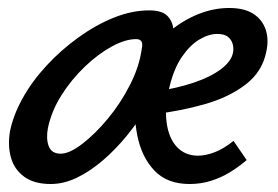

<svg xmlns="http://www.w3.org/2000/svg" viewBox="-20 -450 697 481"><path d="M107 11Q66 11 41 -7Q16 -25 7.5 -55Q-1 -85 5 -121Q13 -161 36.5 -203.5Q60 -246 96 -285Q132 -324 175.5 -355.5Q219 -387 264.5 -405.5Q310 -424 354 -424Q386 -424 399.5 -410Q413 -396 414.5 -375Q416 -354 412 -332Q406 -299 389.5 -261.5Q373 -224 350 -185Q327 -146 298.5 -111Q270 -76 238 -48.5Q206 -21 173 -5Q140 11 107 11ZM132 -65Q154 -65 186 -89.5Q218 -114 250 -152.5Q282 -191 305.5 -237Q329 -283 335 -327Q338 -340 334.5 -346Q331 -352 321 -352Q294 -352 260 -333.5Q226 -315 192.5 -283Q159 -251 134 -211.5Q109 -172 100 -129Q95 -103 102 -84Q109 -65 132 -65ZM455 11Q399 11 367 -22.5Q335 -56 324 -110.5Q313 -165 321 -228Q326 -270 348.5 -306.5Q371 -343 404.5 -371Q438 -399 476.5 -414.5Q515 -430 554 -430Q592 -430 614.5 -415.5Q637 -401 645.5 -376Q654 -351 647 -320Q637 -270 595 -238Q553 -206 493 -189Q433 -172 367 -164L371 -221Q424 -229 465.5 -243Q507 -257 532.5 -276Q558 -295 563 -315Q566 -326 563.5 -337.5Q561 -349 552 -357Q543 -365 524 -365Q503 -365 479.5 -351Q456 -337 436 -308Q416 -279 405 -234Q392 -182 397.5 -142.5Q403 -103 423.5 -81.5Q444 -60 476 -60Q495 -60 517.5 -68.5Q540 -77 565 -97L598 -49Q578 -32 556 -18.5Q534 -5 508.5 3Q483 11 455 11Z"/></svg>

Font: Ysabeau Office SemiBold
Style: Italic
Weight: 600
Italic angle: -12°
Designer: Christian Thalmann (Catharsis Fonts)
Version: Version 2.001;gftools[0.9.30]; featfreeze: tnum,lnum,ss02